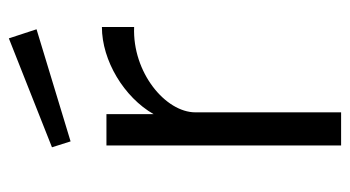

<svg xmlns="http://www.w3.org/2000/svg" viewBox="-194 -578 772 423"><g transform="rotate(-90 191.5 -366.0)"><path d="M319 -732 79 -637 92 -596 339 -671ZM83 0H156V-321C156 -387 244 -460 344 -456V-527C270 -527 189 -478 152 -413V-517H83Z"/></g></svg>

Font: United Sans Light
Style: Regular
Weight: 300
Designer: Pablo Impallari, Rodrigo Fuenzalida (Modified by Dan O. Williams)
Version: Version 1.000;PS 001.000;hotconv 1.0.88;makeotf.lib2.5.64775